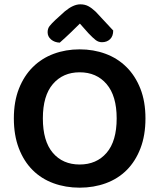

<svg xmlns="http://www.w3.org/2000/svg" viewBox="-20 -851 736 887"><path d="M652 -304Q652 -226 629 -166Q606 -106 565.5 -65.5Q525 -25 469 -4.5Q413 16 348 16Q283 16 227 -4.5Q171 -25 130.5 -65.5Q90 -106 67 -166Q44 -226 44 -304Q44 -382 67.5 -441.5Q91 -501 132 -541.5Q173 -582 228.5 -602.5Q284 -623 348 -623Q412 -623 467.5 -602.5Q523 -582 564 -541.5Q605 -501 628.5 -441.5Q652 -382 652 -304ZM519 -304Q519 -408 472.5 -462.5Q426 -517 348 -517Q271 -517 224.5 -463Q178 -409 178 -304Q178 -199 224 -145Q270 -91 348 -91Q426 -91 472.5 -145Q519 -199 519 -304ZM349 -742Q329 -722 305 -699Q281 -676 256 -654Q232 -655 216 -668.5Q200 -682 200 -702Q200 -719 209 -730.5Q218 -742 236 -759L280 -799Q319 -831 351 -831Q372 -831 388 -822.5Q404 -814 422 -797L503 -710Q503 -684 488.5 -670Q474 -656 451 -656Q435 -656 422 -666Q409 -676 389 -697Z"/></svg>

Font: Baloo Chettan 2 SemiBold
Style: Regular
Weight: 600
Designer: Maithili Shingre, Unnati Kotecha and Ek Type
Foundry: Ek Type
Version: Version 1.640;hotconv 1.0.111;makeotfexe 2.5.65597; ttfautoh